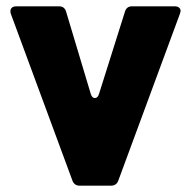

<svg xmlns="http://www.w3.org/2000/svg" viewBox="-20 -587 604 607"><path d="M232 0Q215 0 209 -16L14 -544Q13 -547 13 -552Q13 -559 18 -563Q23 -567 31 -567H167Q184 -567 189 -550L267 -290Q271 -277 280 -277Q289 -277 293 -290L375 -550Q380 -567 397 -567H533Q541 -567 546 -563Q551 -559 551 -552L549 -544L354 -16Q348 0 331 0Z"/></svg>

Font: Open Sauce Two Black
Style: Regular
Weight: 900
Designer: Alfredo Marco Pradil
Foundry: Creative Sauce Fz LLC
Version: Version 1.477